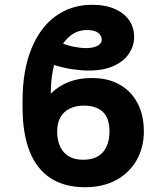

<svg xmlns="http://www.w3.org/2000/svg" viewBox="-20 -780 702 810"><path d="M366.7 -450.7Q434.6 -451.2 483.9 -423.6Q533.2 -396 560.1 -345.2Q586.9 -294.4 586.9 -225.6Q586.9 -158.7 557.1 -105.5Q527.3 -52.2 471.7 -21.2Q416 9.8 337.9 9.8Q252.4 9.8 193.6 -28.3Q134.8 -66.4 105 -141.4Q75.2 -216.3 75.2 -327.6V-357.9Q75.7 -483.9 112.3 -574Q148.9 -664.1 214.8 -711.9Q280.8 -759.8 368.2 -759.8Q425.3 -759.8 465.1 -741.9Q504.9 -724.1 525.4 -693.6Q545.9 -663.1 545.9 -623.5Q545.9 -587.9 525.1 -555.4Q504.4 -522.9 461.9 -502.7Q419.4 -482.4 354.5 -482.4Q323.2 -482.4 285.9 -487.8Q248.5 -493.2 203.1 -507.3L234.4 -600.1Q261.7 -588.9 290.5 -583Q319.3 -577.1 342.8 -577.1Q373 -577.1 391.1 -586.7Q409.2 -596.2 409.2 -612.3Q409.2 -629.4 394 -641.4Q378.9 -653.3 347.7 -653.3Q308.6 -653.3 279.5 -631.3Q250.5 -609.4 231.7 -571.5Q212.9 -533.7 203.6 -485.8Q194.3 -438 194.3 -385.3Q228.5 -418.5 271.7 -434.8Q314.9 -451.2 366.7 -450.7ZM332.5 -334.5Q300.8 -334.5 275.4 -322.5Q250 -310.5 235.6 -286.6Q221.2 -262.7 221.2 -225.6Q221.2 -189 233.4 -162.1Q245.6 -135.3 270 -120.6Q294.4 -106 331.1 -106Q368.7 -106 393.1 -120.6Q417.5 -135.3 429.7 -162.1Q441.9 -189 441.9 -225.6Q441.9 -280.8 414.3 -307.6Q386.7 -334.5 332.5 -334.5Z"/></svg>

Font: Inter 20pt
Style: Bold
Weight: 700
Version: Version 4.001;git-66647c0bb